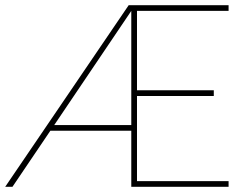

<svg xmlns="http://www.w3.org/2000/svg" viewBox="-20 -720 966 740"><path d="M0 0 476 -700H861V-678H508V-372H804V-350H508V-22H861V0H486V-216H174L28 0ZM486 -238V-678L189 -238Z"/></svg>

Font: Lexend Thin
Style: Regular
Weight: 100
Designer: Bonnie Shaver-Troup, Thomas Jockin
Foundry: Lexend
Version: Version 1.007; ttfautohint (v1.8.3)